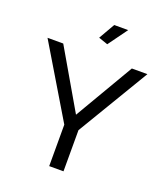

<svg xmlns="http://www.w3.org/2000/svg" viewBox="-163 -1026 980 1136"><g transform="rotate(20 327.5 -458.0)"><path d="M112 -710 327 -340 544 -710H642L372 -259V0H282V-261L13 -710ZM358 -795 300 -815 358 -916H446Z"/></g></svg>

Font: Raleway Medium
Style: Regular
Weight: 500
Designer: Matt McInerney, Pablo Impallari, Rodrigo Fuenzalida
Foundry: Matt McInerney, Pablo Impallari, Rodrigo Fuenzalida
Version: Version 4.026